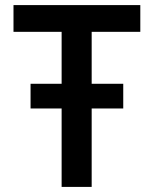

<svg xmlns="http://www.w3.org/2000/svg" viewBox="-20 -734 603 754"><path d="M222 0V-308H100V-405H222V-609H33V-714H531V-609H340V-405H464V-308H340V0Z"/></svg>

Font: Noto Sans Mono SemiCondensed SemiBold
Style: Regular
Weight: 600
Width: 4
Designer: Monotype Design Team
Foundry: Monotype Imaging Inc.
Version: Version 2.014; ttfautohint (v1.8.4.7-5d5b)